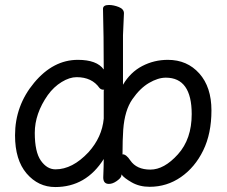

<svg xmlns="http://www.w3.org/2000/svg" viewBox="-20 -735 920 779"><path d="M757.8 -272Q757.8 -419.9 652.8 -419.9Q621.1 -419.9 584.5 -398.4Q547.9 -377 516.8 -332Q485.8 -287.1 480 -209Q477.1 -167 477.1 -110.8L476.1 -109.9Q476.1 -108.9 478 -108.9Q492.2 -108.9 508.8 -84Q534.2 -46.9 590.1 -46.9Q646 -46.9 701.9 -108.9Q757.8 -170.9 757.8 -272ZM204.1 23.9Q135.3 23.9 88.1 -31Q41 -85.9 41 -186Q41 -306.2 118.4 -399.2Q195.8 -492.2 295.9 -492.2Q373 -492.2 400.9 -453.1Q400.9 -592.8 397.9 -699.2Q397.9 -714.8 421.9 -714.8Q440.9 -714.8 461.9 -706.5Q482.9 -698.2 482.9 -681.2L479 -591.8V-391.1Q508.8 -441.9 556.9 -467Q605 -492.2 661.1 -492.2Q739.3 -492.2 788.6 -437Q837.9 -381.8 837.9 -287.1Q837.9 -192.9 804.4 -124.5Q771 -56.2 714.1 -16.6Q657.2 22.9 586.9 22.9Q545.9 22.9 514.4 4.9Q482.9 -13.2 473.1 -26.9V-29.8L472.2 -21Q470.2 -12.2 453.6 -0.5Q437 11.2 421.9 11.2Q398.9 11.2 398.9 -15.1Q400.9 -63 400.9 -89.8Q329.1 23.9 204.1 23.9ZM205.1 -47.9Q273.9 -47.9 338.9 -117.2Q394 -178.2 400.9 -253.9V-368.2L402.8 -370.1Q402.8 -371.1 398.9 -371.1Q390.1 -371.1 383.8 -377.9Q353 -421.9 291 -421.9Q262.2 -421.9 230.2 -402.3Q198.2 -382.8 173.8 -349.1Q121.1 -273.9 121.1 -196Q121.1 -118.2 146 -83Q170.9 -47.9 205.1 -47.9Z"/></svg>

Font: LXGW WenKai GB Screen
Style: Regular
Weight: 400
Designer: LXGW / Fontworks Inc.
Foundry: LXGW / Fontworks Inc.
Version: Version 1.321;February 19, 2024;FontCreator 14.0.0.2901 64-b